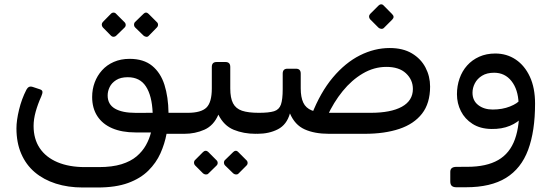

<svg xmlns="http://www.w3.org/2000/svg" viewBox="-20 -610 2527 878"><path d="M358.9 247.4Q291 247.4 235.3 229.6Q179.6 211.8 139.2 177.7Q98.9 143.6 77.1 93Q55.2 42.4 55.2 -23.1Q55.2 -59 67.1 -108.3Q79 -157.6 100.9 -200Q105.6 -209 112.8 -212.5Q120.1 -216.1 132.1 -211.7L162.5 -201.6Q173.3 -198.1 174.1 -190.6Q174.9 -183.1 168.7 -169Q152.9 -134.1 143.2 -99.4Q133.6 -64.7 133.6 -34Q133.6 25.4 161.7 67.4Q189.9 109.4 242.9 131.8Q295.9 154.1 368.2 154.1H432.1Q493.1 154.1 535.5 141Q577.8 127.8 604.7 105Q631.6 82.1 647.4 53.7Q663.3 25.2 670.4 -4.4H599.2Q537.8 -4.4 493.3 -23.4Q448.9 -42.4 425.2 -78.8Q401.4 -115.2 401.4 -166.6Q401.4 -201.8 413 -232.9Q424.5 -263.9 446.5 -288.4Q468.4 -312.9 500.5 -326.9Q532.6 -340.9 572.8 -340.9Q636.8 -340.9 675.7 -309.1Q714.5 -277.3 732.1 -222Q749.6 -166.7 750.6 -94.1H837.9Q852.9 -94.1 852.9 -79.1V-28.1Q852.9 1.9 822.9 1.9H741.6Q733.2 47.4 713.7 91.1Q694.2 134.7 658.3 170.3Q622.5 205.9 565.9 226.7Q509.4 247.4 426 247.4ZM599.7 -93.9 678.1 -94.1Q674.9 -172.2 647.4 -214.5Q620 -256.9 564.2 -256.9Q531.6 -256.9 511.2 -243.9Q490.7 -230.9 481.5 -211.9Q472.3 -193 472.3 -173.5Q472.3 -132.8 505.6 -113.3Q538.9 -93.9 599.7 -93.9ZM511.1 -446.5Q506.6 -441.9 499.5 -441.8Q492.5 -441.7 486.8 -447.5L450.1 -484.9Q445.6 -490.5 445.4 -497Q445.2 -503.6 450.1 -509.3L486.8 -546.7Q492.5 -552.5 499.4 -552.4Q506.4 -552.3 511.1 -546.7L548.6 -509.3Q554.3 -504.4 554.8 -496.9Q555.3 -489.5 549.6 -483.9ZM660.4 -446.5Q655.4 -440.7 648.5 -441.7Q641.6 -442.7 636 -447.5L597.6 -484.9Q592.8 -489.7 592.8 -497.1Q592.8 -504.6 597.6 -509.3L636 -546.7Q641.6 -552.3 647.6 -552.4Q653.6 -552.5 659.4 -546.7L696.8 -509.3Q702.6 -504.4 702.7 -497Q702.7 -489.7 697 -483.9Z M823 1.9Q808 1.9 808 -13.9V-64.1Q808 -94.1 838 -94.1Q899.5 -94.1 924.1 -118.1Q948.6 -142.2 948.6 -205.4V-303.9Q948.6 -326.4 970.5 -326.4H1011.1Q1033 -326.4 1033 -303.9V-205.4Q1033 -162.2 1045.6 -137.8Q1058.2 -113.4 1086.6 -103.7Q1115.1 -94.1 1163.6 -94.1Q1178.6 -94.1 1178.6 -79.1V-28.1Q1178.6 1.9 1148.6 1.9Q1094 1.9 1048.9 -16.5Q1003.9 -34.9 978.6 -85.7Q957 -35.6 914.7 -16.9Q872.4 1.9 823 1.9ZM932.6 183.9Q928.1 188.4 921.1 187.9Q914.2 187.4 908.6 182.9L871.8 146Q867.2 141.2 867.1 134Q867 126.7 871.8 122L908.6 85.1Q914.2 79.6 920.7 79.6Q927.2 79.6 932.6 85.1L969.3 122Q974.9 126.7 975.4 134.1Q975.9 141.4 970.3 147ZM1070.4 183.9Q1065.8 188.4 1059 187.9Q1052.1 187.4 1046.6 182.9L1008.7 146Q1004.1 141.2 1004 133.9Q1003.9 126.6 1008.7 122L1046.6 85.1Q1052.1 79.6 1058.5 79.6Q1064.8 79.6 1069.4 85.1L1106.2 122Q1111.8 126.7 1112.3 134.1Q1112.8 141.4 1107.2 147Z M1157.1 1.9Q1146.9 1.9 1140.4 -1.7Q1134 -5.3 1134 -22.1V-72.2Q1134 -86.2 1142 -90.1Q1150 -94.1 1164 -94.1Q1209.5 -94.1 1233.1 -101.3Q1256.6 -108.6 1264.7 -132.1Q1272.8 -155.6 1272.8 -202.2V-273.4Q1272.8 -295.8 1294.6 -295.8H1333.4Q1355.2 -295.8 1355.2 -273.4V-206Q1355.2 -165.6 1366.8 -140.8Q1378.3 -116 1405.9 -105Q1433.5 -94.1 1480.7 -94.1H1674.5Q1767.4 -94.1 1817.7 -121.9Q1868.1 -149.8 1868.1 -203.1Q1868.1 -245.2 1836.4 -274.8Q1804.8 -304.4 1746 -304.1Q1690.1 -303.9 1639.2 -274Q1588.4 -244.2 1547 -193.2Q1505.5 -142.3 1475.7 -76.9L1405.1 -85.1Q1445.2 -187.9 1502 -255.5Q1558.8 -323.1 1625.7 -356.8Q1692.5 -390.4 1762.1 -390.4Q1822.7 -390.4 1863.8 -365.8Q1904.9 -341.2 1925.8 -301.1Q1946.8 -260.9 1946.8 -214.1Q1946.8 -137.7 1909.9 -90.3Q1873 -42.9 1805.8 -20.5Q1738.6 1.9 1648.1 1.9H1483.9Q1418.6 1.9 1373.4 -18.4Q1328.2 -38.6 1305.9 -91.4Q1291.3 -39.7 1250.9 -18.9Q1210.5 1.9 1157.1 1.9ZM1735.6 -482.4Q1730.9 -477.6 1723.7 -478.1Q1716.4 -478.6 1710.9 -483.4L1672.7 -521.6Q1667.7 -527.3 1667.7 -534.3Q1667.7 -541.4 1672.7 -546.3L1710.9 -584.5Q1716.4 -590.1 1723.2 -590.2Q1729.9 -590.2 1734.6 -584.5L1772.4 -546.3Q1786.3 -533.1 1773.8 -520.6Z M2066.5 246.3Q2053.3 246.3 2046.2 240.2Q2039.1 234 2039.1 219.5V175.6Q2039.1 164.3 2046.2 158.6Q2053.3 153 2067.8 153L2117.9 152.8Q2204.7 152.6 2258.1 121.9Q2311.5 91.3 2334.7 26.8Q2358 -37.7 2354.1 -138.3L2426.8 -135.9Q2426.8 -10.2 2395.1 75.2Q2363.4 160.6 2293.8 203.5Q2224.2 246.3 2111.2 246.3ZM2351.5 -137.4Q2349.2 -201 2319 -239.2Q2288.8 -277.4 2239.7 -277.4Q2206.3 -277.4 2184.3 -263.7Q2162.2 -250 2151.5 -229Q2140.7 -208.1 2140.7 -186.1Q2140.7 -149.7 2167.1 -129.4Q2193.4 -109.1 2233 -109.1Q2277.2 -109.1 2312.2 -123.1Q2347.2 -137.1 2359.1 -154.2L2369.5 -75.4Q2348.7 -50.1 2311.7 -34.7Q2274.8 -19.3 2226.6 -20.2Q2175.7 -21.1 2140.7 -43.6Q2105.7 -66 2087.7 -101.7Q2069.6 -137.5 2069.6 -179Q2069.6 -217.2 2081.5 -251.1Q2093.3 -284.9 2116 -310.4Q2138.7 -335.9 2171.4 -350.6Q2204.1 -365.3 2244.9 -365.3Q2297.3 -365.3 2338.3 -337.8Q2379.2 -310.4 2403 -259.3Q2426.8 -208.2 2426.8 -135.9Z"/></svg>

Font: Rubik Light
Style: Italic
Weight: 300
Italic angle: -12°
Designer: Hubert and Fischer
Foundry: Hubert and Fischer
Version: Version 2.300;gftools[0.9.30]